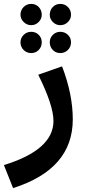

<svg xmlns="http://www.w3.org/2000/svg" viewBox="-53 -710 444 984"><path d="M52 -634Q52 -658 68 -674Q84 -690 107 -690Q130 -690 145.5 -674Q161 -658 161 -634Q161 -613 145 -597Q129 -581 107 -581Q85 -581 68.5 -597Q52 -613 52 -634ZM256 -581Q234 -581 218 -597Q202 -613 202 -634Q202 -658 217.5 -674Q233 -690 256 -690Q279 -690 295 -674Q311 -658 311 -634Q311 -613 295 -597Q279 -581 256 -581ZM52 -493Q52 -515 68 -531Q84 -547 107 -547Q130 -547 145.5 -531.5Q161 -516 161 -493Q161 -470 145.5 -454Q130 -438 107 -438Q84 -438 68 -454Q52 -470 52 -493ZM256 -547Q279 -547 295 -531.5Q311 -516 311 -493Q311 -470 295 -454Q279 -438 256 -438Q233 -438 217.5 -454Q202 -470 202 -493Q202 -516 218 -531.5Q234 -547 256 -547ZM14 254 -33 136Q221 58 221 -90Q221 -170 143 -327L265 -370Q320 -227 320 -98Q320 157 14 254Z"/></svg>

Font: FiraGO Medium
Style: Regular
Weight: 500
Designer: bBox Type
Foundry: bBox Type GmbH
Version: Version 1.001;PS 001.001;hotconv 1.0.88;makeotf.lib2.5.64775